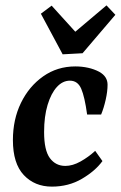

<svg xmlns="http://www.w3.org/2000/svg" viewBox="-20 -681 449 714"><path d="M173 13Q109 13 68.5 -30Q28 -73 28 -160Q28 -237 58 -298.5Q88 -360 140.5 -397Q193 -434 260 -434Q285 -434 307.5 -429Q330 -424 349 -414Q365 -405 372.5 -393Q380 -381 380 -366Q380 -341 373 -310Q366 -279 356 -255H304Q295 -321 282 -351Q269 -381 240 -381Q213 -381 191.5 -357.5Q170 -334 157 -291Q144 -248 144 -190Q144 -122 165.5 -93Q187 -64 223 -64Q250 -64 279.5 -80.5Q309 -97 334 -120L361 -82Q334 -45 284.5 -16Q235 13 173 13ZM409 -626 287 -483 213 -479 132 -630 172 -660 260 -563 376 -661Z"/></svg>

Font: Yrsa SemiBold
Style: Italic
Weight: 600
Italic angle: -7.10001°
Version: Version 2.004